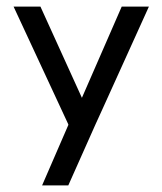

<svg xmlns="http://www.w3.org/2000/svg" viewBox="-20 -375 489 579"><path d="M107 184 186 2V0L21 -355H102L227 -80L347 -355H429L289 -46L268 0L186 184Z"/></svg>

Font: Googee
Style: Regular
Weight: 400
Designer: Peter Wiegel
Foundry: CATFonts Peter Wiegel
Version: 1.000